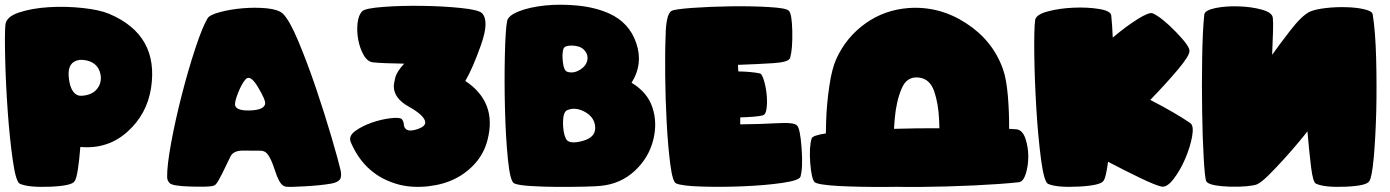

<svg xmlns="http://www.w3.org/2000/svg" viewBox="-20 -776 5771 797"><path d="M606.9 -409.7Q589.8 -301.3 508.3 -228.5Q426.8 -155.8 313.5 -166Q309.1 -109.9 303 -71.3Q296.9 -32.7 289.6 -23.9Q279.3 -4.9 189.5 -1Q99.6 2.9 62.5 -13.2Q45.9 -20.5 33 -111.1Q20 -201.7 12 -314.9Q3.9 -428.2 1.5 -533Q-1 -637.7 2.4 -673.3Q5.9 -706.5 58.8 -724.1Q111.8 -741.7 181.6 -746.1Q251.5 -750.5 322.3 -742.9Q393.1 -735.4 432.6 -718.8Q641.1 -630.9 606.9 -409.7ZM397 -468.3Q385.7 -521 325.7 -527.3Q314.5 -527.8 307.6 -526.9Q260.7 -518.6 265.1 -460Q269.5 -401.4 296.4 -383.8Q308.1 -375.5 332 -379.9Q367.7 -385.3 385.5 -410.4Q403.3 -435.5 397 -468.3Z M683.6 -16.6Q674.3 -26.4 673.8 -40.5Q672.9 -87.9 690.4 -183.1Q708 -278.3 734.4 -381.1Q760.7 -483.9 790.3 -573.7Q819.8 -663.6 841.8 -700.2Q850.6 -714.4 893.3 -725.8Q936 -737.3 987.8 -741.7Q1039.6 -746.1 1087.4 -741.5Q1135.3 -736.8 1154.3 -719.2Q1181.6 -692.9 1219 -603.5Q1256.3 -514.2 1292 -408.9Q1327.6 -303.7 1356 -207Q1384.3 -110.4 1393.6 -70.3Q1399.9 -41 1389.6 -29.5Q1379.4 -18.1 1354 -13.7Q1311 -6.3 1247.3 -2.7Q1183.6 1 1167.5 -1Q1161.1 -2 1155.8 -5.4Q1138.2 -16.1 1121.8 -67.1Q1105.5 -118.2 1089.8 -137.2Q1080.6 -148.4 1065.4 -150.4L985.4 -150.9Q947.8 -149.9 936.5 -126Q921.9 -95.2 903.3 -57.6Q884.8 -20 876 -11.2Q871.6 -5.9 862.8 -3.9Q842.8 0.5 768.3 -1.7Q693.8 -3.9 683.6 -16.6ZM1000 -447.3Q983.9 -430.2 968 -389.9Q952.1 -349.6 956.5 -336.9Q963.9 -315.4 1019.8 -317.6Q1075.7 -319.8 1080.6 -344.7Q1083.5 -359.9 1051.3 -413.8Q1019 -467.8 1000 -447.3Z M1911.6 -439.9Q2043.9 -352.1 2003.9 -195.8Q1990.2 -141.6 1954.8 -100.6Q1919.4 -59.6 1871.1 -35.2Q1822.8 -10.3 1758.8 -2.9Q1694.8 4.4 1639.6 -8.8Q1495.6 -45.4 1436 -186Q1425.8 -210.9 1454.3 -231.9Q1482.9 -252.9 1522.9 -266.8Q1563 -280.8 1601.1 -285.2Q1639.2 -289.6 1647.5 -281.7Q1654.8 -273.9 1655.8 -262.7Q1657.7 -224.6 1704.8 -237.5Q1752 -250.5 1744.1 -274.4Q1735.4 -300.8 1675.8 -334Q1616.2 -367.2 1614.7 -416Q1614.3 -427.2 1620.6 -453.1Q1627 -479 1657.7 -511.7Q1564.9 -513.2 1528.8 -517.1Q1505.4 -519.5 1489.5 -547.6Q1473.6 -575.7 1467 -611.3Q1460.4 -647 1464.4 -680.9Q1468.3 -714.8 1484.4 -730Q1497.1 -741.7 1571 -747.3Q1645 -752.9 1731.4 -751.7Q1817.9 -750.5 1892.3 -742.9Q1966.8 -735.4 1981 -721.2Q2011.7 -689 1977.1 -590.8Q1942.4 -492.7 1911.6 -439.9Z M2472.7 -4.4Q2455.1 -2.4 2404.1 -1.2Q2353 0 2294.7 -0.2Q2236.3 -0.5 2184.6 -3.7Q2132.8 -6.8 2114.7 -14.6Q2097.7 -21.5 2088.4 -114.3Q2079.1 -207 2076.2 -322.5Q2073.2 -438 2075.7 -545.2Q2078.1 -652.3 2085 -688.5Q2089.4 -711.4 2134 -729Q2178.7 -746.6 2242.2 -753.2Q2305.7 -759.8 2377.2 -752.9Q2448.7 -746.1 2507.3 -720.7Q2592.8 -682.6 2621.6 -595.7Q2650.4 -508.8 2601.6 -432.6L2603 -431.6Q2667.5 -392.6 2688.2 -330.1Q2709 -267.6 2692.4 -198.2Q2674.3 -122.1 2615.2 -67.1Q2556.2 -12.2 2472.7 -4.4ZM2318.4 -571.8Q2312.5 -551.3 2316.7 -516.8Q2320.8 -482.4 2335 -478Q2361.8 -469.2 2390.4 -488.3Q2418.9 -507.3 2418.9 -536.1Q2418.9 -555.2 2402.6 -570.8Q2386.2 -586.4 2352.5 -586.9Q2322.3 -586.9 2318.4 -571.8ZM2328.6 -201.2Q2340.3 -174.8 2399.4 -191.2Q2458.5 -207.5 2449.7 -257.3Q2443.4 -293.5 2404.8 -313.2Q2366.2 -333 2334 -318.4Q2317.4 -310.5 2317.1 -268.3Q2316.9 -226.1 2328.6 -201.2Z M3052.7 -259.8Q3138.2 -260.7 3207 -264.6Q3275.9 -268.6 3288.1 -255.4Q3301.3 -244.6 3307.4 -162.1Q3313.5 -79.6 3302.7 -42.5Q3297.9 -26.9 3226.1 -16.6Q3154.3 -6.3 3064.9 -2.7Q2975.6 1 2893.6 -1.5Q2811.5 -3.9 2786.6 -14.6Q2772 -20.5 2762.5 -93.5Q2752.9 -166.5 2747.6 -264.4Q2742.2 -362.3 2741.2 -464.1Q2740.2 -565.9 2743.2 -629.9Q2743.2 -665 2749 -694.1Q2754.9 -723.1 2767.1 -730.5Q2779.3 -737.8 2853 -743.2Q2926.8 -748.5 3012.2 -749.8Q3097.7 -751 3170.4 -746.8Q3243.2 -742.7 3253.9 -731.9Q3267.1 -721.2 3268.8 -647.2Q3270.5 -573.2 3259.8 -535.6Q3254.4 -518.1 3191.2 -513.9Q3127.9 -509.8 3043.5 -506.8Q3043.5 -501 3043.9 -493.2Q3044.4 -485.4 3044.9 -479.5Q3100.1 -478.5 3134.8 -471.2Q3143.1 -468.8 3151.1 -442.1Q3159.2 -415.5 3162.4 -384Q3165.5 -352.5 3162.1 -325.7Q3158.7 -298.8 3145 -296.9Q3135.3 -293.9 3109.6 -291.7Q3084 -289.6 3052.7 -288.6Q3052.7 -282.2 3052.7 -273.9Q3052.7 -265.6 3052.7 -259.8Z M3793.9 -454.1Q3839.8 -449.2 3857.9 -397Q3875.5 -345.2 3878.4 -276.9L3879.4 -243.7Q3788.6 -244.1 3690.9 -241.2Q3692.4 -264.6 3694.3 -285.6Q3700.7 -356.9 3722.7 -408.2Q3744.1 -460 3793.9 -454.1ZM4199.7 -239.3Q4188.5 -240.2 4168.9 -241.2Q4169.4 -311.5 4163.6 -378.9Q4157.2 -451.2 4143.1 -489.7Q4100.6 -608.4 3990.2 -679.7Q3879.9 -751.5 3752 -742.7Q3650.4 -734.9 3571.8 -678.2Q3492.7 -621.6 3451.7 -531.7Q3432.6 -489.7 3422.4 -417.5Q3411.6 -345.2 3409.2 -270Q3408.2 -245.6 3408.2 -222.2Q3353 -213.9 3349.1 -201.2Q3338.4 -166 3343.3 -99.1Q3348.6 -32.7 3361.8 -19.5Q3376.5 -8.8 3461.4 -3.9Q3546.4 0.5 3656.7 0L3701.7 -0.5Q3748 0.5 3800.3 0Q3910.2 -1 4023.9 -6.3Q4137.2 -11.7 4209 -19.5Q4228 -22 4238.3 -55.2Q4248.5 -88.4 4248.5 -127.9Q4248 -167.5 4236.3 -201.7Q4224.6 -235.8 4199.7 -239.3Z M4917.5 -564.9Q4918.9 -545.9 4869.6 -487.3Q4820.3 -428.7 4754.9 -361.3Q4858.9 -307.6 4920.9 -265.1Q4936.5 -253.9 4928.5 -209.5Q4920.4 -165 4899.9 -117.2Q4879.4 -69.3 4851.8 -33.2Q4824.2 2.9 4801.3 -1.5Q4776.4 -6.8 4713.4 -37.1Q4650.4 -67.4 4579.6 -104.5Q4570.8 -38.6 4561 -25.9Q4549.8 -6.3 4458.7 -1.5Q4367.7 3.4 4330.6 -12.7Q4314 -20 4301.5 -113.5Q4289.1 -207 4282 -323.7Q4274.9 -440.4 4273.4 -548.3Q4272 -656.2 4276.9 -692.9Q4280.8 -715.8 4329.8 -728.8Q4378.9 -741.7 4436.5 -744.1Q4494.1 -746.6 4542.2 -738.8Q4590.3 -731 4592.8 -712.4Q4594.7 -691.9 4596.4 -669.7Q4598.1 -647.5 4599.1 -620.1Q4656.2 -668 4703.4 -697.3Q4750.5 -726.6 4765.1 -720.7Q4803.2 -703.1 4861.1 -643.6Q4918.9 -584 4917.5 -564.9Z M4976.6 -120.6Q4971.7 -203.6 4970.2 -312Q4968.3 -420.4 4970.2 -532.2Q4971.7 -644 4979 -715.8Q4981.4 -733.4 5025.9 -742.7Q5069.8 -751.5 5122.6 -749.5Q5174.8 -748 5218.8 -735.8Q5262.7 -723.6 5263.7 -700.2Q5265.6 -681.2 5264.2 -640.6Q5262.2 -600.1 5260.7 -548.3Q5283.7 -581.5 5334.5 -647.5Q5384.8 -712.9 5418.5 -728Q5441.4 -737.8 5484.4 -742.7Q5527.3 -747.6 5569.3 -746.1Q5611.3 -745.1 5644 -737.3Q5676.3 -730 5678.2 -715.8Q5689.5 -645.5 5692.4 -534.2Q5695.3 -422.4 5692.9 -314.5Q5689.9 -205.6 5682.6 -122.6Q5674.8 -38.6 5664.1 -24.4Q5654.8 -4.9 5566.9 -1Q5478.5 2.9 5442.4 -13.7Q5430.2 -19.5 5422.4 -81.5Q5414.6 -144 5407.2 -231Q5399.9 -220.7 5372.6 -188Q5345.7 -155.3 5312 -118.2Q5278.8 -81.5 5247.1 -49.8Q5215.3 -18.6 5198.7 -11.2Q5187 -5.9 5154.8 -2.9Q5122.1 0 5086.9 -1Q5051.3 -2 5022 -7.3Q4992.7 -12.7 4986.8 -24.4Q4981.4 -38.1 4976.6 -120.6Z"/></svg>

Font: ARCO
Style: Regular
Weight: 700
Designer: Rafael Olivo Díaz, Denis Ignatov
Foundry: Rafael Olivo Díaz
Version: Version 1.10 March 1, 2019